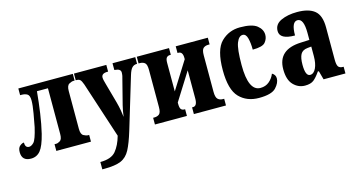

<svg xmlns="http://www.w3.org/2000/svg" viewBox="-81 -895 2745 1467"><g transform="rotate(-15 1291.5 -161.0)"><path d="M72 7Q118 7 147 -28Q176 -63 199 -155Q216 -226 228 -309Q240 -392 248 -479H335V-118Q335 -75 317 -64Q299 -53 287 -53H273V0H547V-53H537Q524 -53 503.5 -64Q483 -75 483 -118V-418Q483 -461 503.5 -472Q524 -483 537 -483H547V-536H116V-483H127Q155 -483 172.5 -472Q190 -461 190 -421Q190 -384 179 -321.5Q168 -259 160 -218Q138 -124 118.5 -104Q99 -84 81 -84Q50 -84 50 -126Q36 -126 18 -111.5Q0 -97 0 -63Q0 7 72 7Z M576 227H593Q679 227 724.5 207.5Q770 188 796.5 138Q823 88 851 -4L974 -412Q986 -452 1001 -467.5Q1016 -483 1038 -483H1041V-536H861V-483L865 -482Q911 -479 911 -450Q911 -424 901 -394L853 -206Q843 -166 837 -118Q835 -139 829.5 -170.5Q824 -202 814 -239L770 -397Q766 -412 762.5 -425.5Q759 -439 759 -450Q759 -483 808 -483H812V-536H556V-483H561Q580 -483 590 -474.5Q600 -466 611 -435L756 9Q736 81 699.5 125Q663 169 576 169Z M1053 0H1306V-53H1300Q1283 -53 1274 -64Q1265 -75 1265 -107V-117L1402 -335V-112Q1402 -53 1369 -53H1361V0H1615V-53H1605Q1580 -53 1565 -67.5Q1550 -82 1550 -125V-414Q1550 -457 1565 -470Q1580 -483 1605 -483H1615V-536H1361V-483H1368Q1402 -483 1402 -433V-423L1265 -205V-431Q1265 -462 1275 -472.5Q1285 -483 1301 -483H1308V-536H1053V-483H1062Q1087 -483 1102 -470.5Q1117 -458 1117 -415V-121Q1117 -78 1102 -65.5Q1087 -53 1062 -53H1053Z M1875 10Q1975 10 2009.5 -27Q2044 -64 2044 -100Q2044 -129 2017 -144Q2003 -109 1974.5 -85Q1946 -61 1905 -61Q1810 -61 1810 -267Q1810 -395 1828.5 -441.5Q1847 -488 1877 -488Q1903 -488 1913 -450Q1923 -412 1923 -359Q2001 -359 2023 -385.5Q2045 -412 2045 -444Q2045 -487 2006 -518Q1967 -549 1872 -549Q1784 -549 1722.5 -488.5Q1661 -428 1661 -266Q1661 -112 1720 -51Q1779 10 1875 10Z M2239 10Q2284 10 2308 -9Q2332 -28 2360 -69H2368L2387 0H2560V-53H2557Q2529 -53 2518.5 -67.5Q2508 -82 2508 -123V-379Q2508 -473 2462 -511Q2416 -549 2324 -549Q2249 -549 2196 -524.5Q2143 -500 2143 -447Q2143 -380 2263 -380Q2263 -488 2311 -488Q2360 -488 2360 -374V-319L2292 -316Q2109 -309 2109 -153Q2109 -70 2147.5 -30Q2186 10 2239 10ZM2297 -59Q2260 -59 2260 -149Q2260 -203 2275 -231Q2290 -259 2331 -263L2361 -266V-191Q2361 -132 2343.5 -95.5Q2326 -59 2297 -59Z"/></g></svg>

Font: Noto Serif ExtraCondensed Extra
Style: Regular
Weight: 800
Width: 3
Designer: Monotype Design Team
Foundry: Monotype Imaging Inc.
Version: Version 1.002